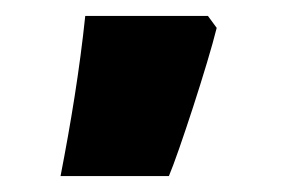

<svg xmlns="http://www.w3.org/2000/svg" viewBox="-20 -835 358 241"><path d="M241 -815H87C80 -748 69 -681 56 -614H192C204 -642 241 -755 252 -800Z"/></svg>

Font: Noto Sans Armenian ExtraCondensed Black
Style: Regular
Weight: 900
Width: 2
Designer: Monotype Design Team
Foundry: Monotype Imaging Inc.
Version: Version 2.008